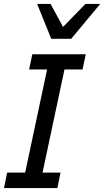

<svg xmlns="http://www.w3.org/2000/svg" viewBox="-25 -950 526 970"><path d="M265.1 0H-4.9L11.2 -78.1H102.1L212.9 -599.1H122.1L138.2 -675.8H408.2L392.1 -599.1H300.8L189.9 -78.1H280.8ZM230.5 -930.2 293.5 -814 406.7 -930.2H481.4L334.5 -753.9H233.9L162.6 -930.2Z"/></svg>

Font: Lorenzo Sans
Style: Italic
Weight: 400
Italic angle: -12°
Foundry: Intel Corporation
Version: Version 1.00; ttfautohint (v1.5)